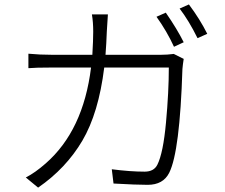

<svg xmlns="http://www.w3.org/2000/svg" viewBox="-20 -817 1017 868"><path d="M729.5 -759.8Q780.3 -686.5 810.5 -626L766.6 -605.5Q734.4 -675.8 687.5 -741.2ZM96.7 -14.6Q138.7 -36.1 186.5 -78.1Q356.4 -226.6 391.6 -511.7H214.8Q140.6 -511.7 108.4 -508.8V-574.2Q160.2 -569.3 214.8 -569.3H397.5Q401.4 -635.7 401.4 -673.8Q401.4 -716.8 395.5 -752H467.8Q464.8 -714.8 462.9 -674.8Q460.9 -619.1 457 -569.3H708Q736.3 -569.3 765.6 -573.2L810.5 -550.8Q806.6 -526.4 804.7 -504.9Q793 -131.8 745.1 -36.1Q717.8 18.6 647.5 18.6Q596.7 18.6 493.2 12.7L485.4 -51.8Q569.3 -41 633.8 -41Q675.8 -41 691.4 -72.3Q717.8 -125 730.5 -263.7Q743.2 -402.3 743.2 -511.7H451.2Q425.8 -305.7 352.1 -180.7Q278.3 -55.7 152.3 31.2ZM792 -778.3 834 -796.9Q883.8 -730.5 917 -664.1L873 -644.5Q834 -723.6 792 -778.3Z"/></svg>

Font: Min Sans Light
Style: Regular
Weight: 300
Designer: Jinseong-Kim, NotoSansCJK, Nunito
Foundry: Jinseong-Kim
Version: Version 1.400;Glyphs 3.1.2 (3151)